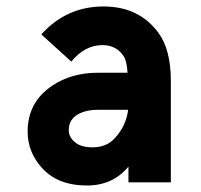

<svg xmlns="http://www.w3.org/2000/svg" viewBox="-20 -567 626 597"><path d="M511.2 0H379.4V-48.8Q330.6 9.8 250.5 9.8Q159.7 9.8 110.4 -44.9Q65.9 -94.2 65.9 -157.7Q65.9 -249.5 142.6 -300.8Q202.6 -340.8 283.7 -340.8H376.5Q374.5 -377.4 364.3 -392.6Q341.3 -426.8 298.8 -426.8Q243.7 -426.8 201.7 -375.5L108.4 -460Q187 -546.9 301.8 -546.9Q412.6 -546.9 472.7 -464.8Q511.2 -412.1 511.2 -315.9ZM378.4 -225.6H285.2Q240.2 -225.6 214.4 -206.1Q193.8 -190.4 193.8 -162.1Q193.8 -139.6 215.3 -123Q233.9 -108.9 268.1 -108.9Q311 -108.9 336.9 -137.2Q372.6 -176.3 378.4 -225.6Z"/></svg>

Font: Consola Mono
Style: Bold
Weight: 700
Monospace: yes
Designer: Wojciech Kalinowski "wmk69" (wmk69@o2.pl)
Foundry: Wojciech Kalinowski "wmk69" (wmk69@o2.pl)
Version: Version 2.1.0